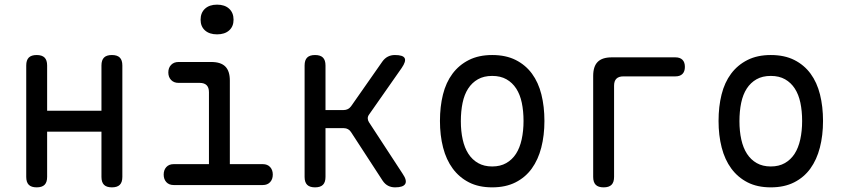

<svg xmlns="http://www.w3.org/2000/svg" viewBox="-20 -797 3640 827"><path d="M138 10Q115 10 104 -1Q93 -12 93 -35V-515Q93 -538 104 -549Q115 -560 138 -560Q161 -560 172 -549Q183 -538 183 -515V-320H417V-515Q417 -538 428 -549Q439 -560 462 -560Q485 -560 496 -549Q507 -538 507 -515V-35Q507 -12 496 -1Q485 10 462 10Q439 10 428 -1Q417 -12 417 -35V-230H183V-35Q183 -12 172 -1Q161 10 138 10Z M1112 -90Q1132 -90 1143.5 -77.5Q1155 -65 1155 -45Q1155 -25 1143.5 -12.5Q1132 0 1112 0H728Q708 0 696.5 -12.5Q685 -25 685 -45Q685 -65 696.5 -77.5Q708 -90 728 -90H880V-400Q880 -420 870 -430Q860 -440 840 -440H749Q729 -440 717 -452.5Q705 -465 705 -485Q705 -505 717 -517.5Q729 -530 749 -530H890Q931 -530 950.5 -510.5Q970 -491 970 -450V-90ZM915 -649Q882 -649 863 -666Q844 -683 844 -712Q844 -742 863 -759.5Q882 -777 915 -777Q948 -777 967 -759.5Q986 -742 986 -712Q986 -683 967 -666Q948 -649 915 -649Z M1337 10Q1314 10 1303 -1Q1292 -12 1292 -35V-515Q1292 -538 1303 -549Q1314 -560 1337 -560Q1360 -560 1371 -549Q1382 -538 1382 -515V-323H1460Q1470 -323 1478 -327Q1486 -331 1492 -339L1627 -532Q1637 -546 1650.5 -553Q1664 -560 1681 -560Q1716 -560 1723 -546.5Q1730 -533 1710 -504L1570 -304Q1564 -296 1564 -287.5Q1564 -279 1569 -271L1714 -49Q1734 -20 1725.5 -5Q1717 10 1682 10Q1665 10 1651.5 3Q1638 -4 1628 -19L1492 -228Q1487 -236 1479 -240.5Q1471 -245 1461 -245H1382V-35Q1382 -12 1371 -1Q1360 10 1337 10Z M2100 10Q2042 10 2000 -11.5Q1958 -33 1930 -71Q1902 -109 1888.5 -161.5Q1875 -214 1875 -276Q1875 -338 1888 -390Q1901 -442 1929 -479.5Q1957 -517 1999.5 -538.5Q2042 -560 2100 -560Q2159 -560 2201.5 -538.5Q2244 -517 2271.5 -479.5Q2299 -442 2312 -390Q2325 -338 2325 -276Q2325 -214 2311.5 -161.5Q2298 -109 2270.5 -71Q2243 -33 2200.5 -11.5Q2158 10 2100 10ZM2100 -80Q2135 -80 2160.5 -94.5Q2186 -109 2202.5 -134.5Q2219 -160 2227 -196.5Q2235 -233 2235 -276Q2235 -319 2227.5 -354.5Q2220 -390 2203.5 -415.5Q2187 -441 2161.5 -455.5Q2136 -470 2100 -470Q2064 -470 2038.5 -455.5Q2013 -441 1996.5 -415.5Q1980 -390 1972.5 -354Q1965 -318 1965 -275Q1965 -232 1973 -196Q1981 -160 1997.5 -134.5Q2014 -109 2039.5 -94.5Q2065 -80 2100 -80Z M2580 10Q2557 10 2546 -1Q2535 -12 2535 -35V-470Q2535 -511 2554.5 -530.5Q2574 -550 2615 -550H2889Q2909 -550 2919.5 -539.5Q2930 -529 2930 -509Q2930 -489 2919.5 -478.5Q2909 -468 2889 -468H2665Q2645 -468 2635 -458Q2625 -448 2625 -428V-35Q2625 -12 2614 -1Q2603 10 2580 10Z M3300 10Q3242 10 3200 -11.5Q3158 -33 3130 -71Q3102 -109 3088.5 -161.5Q3075 -214 3075 -276Q3075 -338 3088 -390Q3101 -442 3129 -479.5Q3157 -517 3199.5 -538.5Q3242 -560 3300 -560Q3359 -560 3401.5 -538.5Q3444 -517 3471.5 -479.5Q3499 -442 3512 -390Q3525 -338 3525 -276Q3525 -214 3511.5 -161.5Q3498 -109 3470.5 -71Q3443 -33 3400.5 -11.5Q3358 10 3300 10ZM3300 -80Q3335 -80 3360.5 -94.5Q3386 -109 3402.5 -134.5Q3419 -160 3427 -196.5Q3435 -233 3435 -276Q3435 -319 3427.5 -354.5Q3420 -390 3403.5 -415.5Q3387 -441 3361.5 -455.5Q3336 -470 3300 -470Q3264 -470 3238.5 -455.5Q3213 -441 3196.5 -415.5Q3180 -390 3172.5 -354Q3165 -318 3165 -275Q3165 -232 3173 -196Q3181 -160 3197.5 -134.5Q3214 -109 3239.5 -94.5Q3265 -80 3300 -80Z"/></svg>

Font: Maple Mono NL
Style: Regular
Weight: 400
Monospace: yes
Designer: subframe7536
Version: Version 7.000